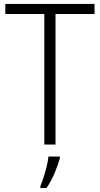

<svg xmlns="http://www.w3.org/2000/svg" viewBox="-20 -734 507 975"><path d="M262 0H205V-663H7V-714H460V-663H262ZM284 69Q275 103 257 145.5Q239 188 216 221H185V211Q192 195 201 167.5Q210 140 217 111Q224 82 226 61H284Z"/></svg>

Font: Noto Sans Sinhala UI SemiCondensed Light
Style: Regular
Weight: 300
Width: 4
Designer: Jelle Bosma - Monotype Design Team
Foundry: Monotype Imaging Inc.
Version: Version 2.006; ttfautohint (v1.8.4.7-5d5b)